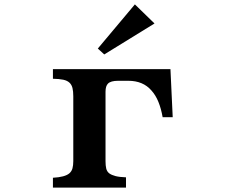

<svg xmlns="http://www.w3.org/2000/svg" viewBox="-20 -855 1040 875"><path d="M684.1 -748 455.1 -606.9 425.8 -633.8 594.7 -835ZM756.8 -540 767.1 -320.8H721.2Q714.4 -359.9 701.9 -390.6Q689.5 -421.4 669.9 -442.9Q631.8 -486.8 564.9 -486.8H518.1Q484.9 -486.8 472.2 -474.1Q460.9 -462.9 460.9 -437V-120.1Q460.9 -100.6 464.1 -86.9Q467.3 -73.2 478 -64.9Q488.8 -57.1 506.6 -52.5Q524.4 -47.9 554.2 -46.9V0H221.2V-44.9Q275.9 -47.9 295.9 -64.9Q306.6 -74.2 310.3 -87.9Q314 -101.6 314 -121.1V-416Q314 -439 310.3 -453.9Q306.6 -468.8 296.9 -478Q286.6 -487.8 268.3 -491.7Q250 -495.6 221.2 -496.1V-540Z"/></svg>

Font: BIZ UDPMincho
Style: Bold
Weight: 700
Designer: TypeBank Co., Ltd.
Foundry: Morisawa Inc.
Version: Version 1.06